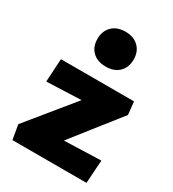

<svg xmlns="http://www.w3.org/2000/svg" viewBox="-167 -775 784 869"><g transform="rotate(30 224.5 -340.5)"><path d="M21 -76 270 -381 334 -318 34 -306 41 -427H423L430 -360L180 -43L128 -111L429 -121L421 0H34ZM233 -499Q189 -499 163.5 -523.5Q138 -548 138 -590Q138 -631 163.5 -656Q189 -681 233 -681Q276 -681 301.5 -656Q327 -631 327 -590Q327 -548 301.5 -523.5Q276 -499 233 -499Z"/></g></svg>

Font: Ysabeau Infant Black
Style: Regular
Weight: 900
Designer: Christian Thalmann (Catharsis Fonts)
Version: Version 2.001;gftools[0.9.30]; featfreeze: ss01,ss02,lnum